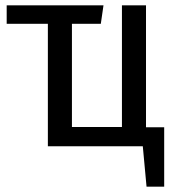

<svg xmlns="http://www.w3.org/2000/svg" viewBox="-20 -547 651 718"><path d="M594 -71V151H528L514 0H159V-458H5V-527H367L357 -458H249V-72H436V-527H526V-71Z"/></svg>

Font: Fira Sans Condensed
Style: Regular
Weight: 400
Width: 3
Designer: bBox Type GmbH & Carrois Corporate GbR & Edenspiekermann AG
Foundry: bBox Type GmbH & Carrois Corporate GbR & Edenspiekermann AG
Version: Version 4.301